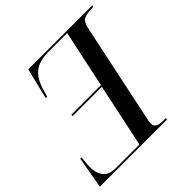

<svg xmlns="http://www.w3.org/2000/svg" viewBox="-185 -870 1026 1026"><g transform="rotate(-45 328.5 -357.0)"><path d="M0 0 32 -180H42Q40 -166 38 -145Q36 -124 36 -109Q36 -67 57.5 -38.5Q79 -10 133 -10H309L385 -370H163L165 -380H388L457 -704H316Q247 -704 210 -675.5Q173 -647 155 -586L141 -539H130L173 -714H657L655 -704H638Q606 -704 584.5 -693.5Q563 -683 555 -645L434 -71Q431 -57 431 -48Q431 -25 446.5 -17.5Q462 -10 487 -10H509L507 0Z"/></g></svg>

Font: Noto Serif Display SemiCondensed Medium
Style: Italic
Weight: 500
Width: 4
Italic angle: -12°
Designer: Monotype Design Team
Foundry: Monotype Imaging Inc.
Version: Version 2.009